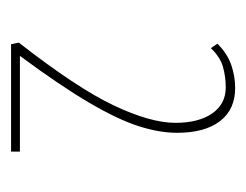

<svg xmlns="http://www.w3.org/2000/svg" viewBox="-69 -746 445 347"><g transform="rotate(90 153.5 -572.5)"><path d="M60 -370 57 -384Q139 -489 170.5 -555.5Q202 -622 202 -667Q202 -709 185 -733.5Q168 -758 138 -758Q119 -758 101 -753Q83 -748 67 -731L59 -743Q77 -761 97.5 -768Q118 -775 139 -775Q178 -775 199 -747.5Q220 -720 220 -670Q220 -638 208 -600.5Q196 -563 165.5 -511Q135 -459 81 -386H254V-370Z"/></g></svg>

Font: Georama SemiCondensed Thin
Style: Regular
Weight: 100
Width: 4
Designer: Jean-Baptiste Levee
Foundry: Production Type
Version: Version 1.000